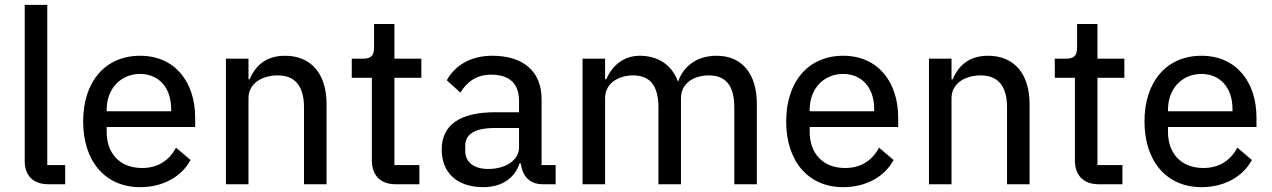

<svg xmlns="http://www.w3.org/2000/svg" viewBox="-20 -760 5248 792"><path d="M249 0V-79H175V-740H82V-95C82 -38 115 0 179 0Z M558 12C655 12 730 -33 766 -100L706 -151C678 -98 631 -67 566 -67C473 -67 420 -129 420 -215V-236H785V-275C785 -420 703 -530 558 -530C414 -530 323 -423 323 -259C323 -95 414 12 558 12ZM558 -455C636 -455 686 -397 686 -311V-301H420V-308C420 -393 477 -455 558 -455Z M1005 0V-355C1005 -418 1064 -449 1125 -449C1198 -449 1234 -404 1234 -317V0H1327V-331C1327 -457 1262 -530 1156 -530C1078 -530 1034 -490 1010 -433H1005V-518H912V0Z M1710 0V-79H1607V-439H1718V-518H1607V-661H1523V-566C1523 -531 1512 -518 1477 -518H1431V-439H1514V-98C1514 -38 1548 0 1612 0Z M2272 0V-79H2214V-352C2214 -464 2140 -530 2011 -530C1915 -530 1854 -485 1823 -429L1879 -378C1906 -422 1945 -452 2006 -452C2084 -452 2121 -413 2121 -344V-297H2023C1875 -297 1802 -243 1802 -143C1802 -48 1865 12 1973 12C2047 12 2102 -22 2123 -86H2128C2135 -36 2162 0 2219 0ZM1994 -63C1936 -63 1899 -90 1899 -138V-158C1899 -206 1937 -232 2022 -232H2121V-152C2121 -100 2067 -63 1994 -63Z M2476 0V-355C2476 -418 2533 -449 2592 -449C2663 -449 2696 -404 2696 -317V0H2789V-355C2789 -418 2844 -449 2904 -449C2976 -449 3009 -404 3009 -317V0H3102V-331C3102 -457 3040 -530 2936 -530C2849 -530 2797 -481 2778 -425H2776C2749 -498 2688 -530 2619 -530C2550 -530 2503 -486 2481 -433H2476V-518H2383V0Z M3458 12C3555 12 3630 -33 3666 -100L3606 -151C3578 -98 3531 -67 3466 -67C3373 -67 3320 -129 3320 -215V-236H3685V-275C3685 -420 3603 -530 3458 -530C3314 -530 3223 -423 3223 -259C3223 -95 3314 12 3458 12ZM3458 -455C3536 -455 3586 -397 3586 -311V-301H3320V-308C3320 -393 3377 -455 3458 -455Z M3905 0V-355C3905 -418 3964 -449 4025 -449C4098 -449 4134 -404 4134 -317V0H4227V-331C4227 -457 4162 -530 4056 -530C3978 -530 3934 -490 3910 -433H3905V-518H3812V0Z M4610 0V-79H4507V-439H4618V-518H4507V-661H4423V-566C4423 -531 4412 -518 4377 -518H4331V-439H4414V-98C4414 -38 4448 0 4512 0Z M4936 12C5033 12 5108 -33 5144 -100L5084 -151C5056 -98 5009 -67 4944 -67C4851 -67 4798 -129 4798 -215V-236H5163V-275C5163 -420 5081 -530 4936 -530C4792 -530 4701 -423 4701 -259C4701 -95 4792 12 4936 12ZM4936 -455C5014 -455 5064 -397 5064 -311V-301H4798V-308C4798 -393 4855 -455 4936 -455Z"/></svg>

Font: IBM Plex Thai Looped Text
Style: Regular
Weight: 450
Designer: Mike Abbink, Paul van der Laan, Pieter van Rosmalen, Ben Mitchell, Mark Frömberg
Foundry: Bold Monday
Version: Version 1.0